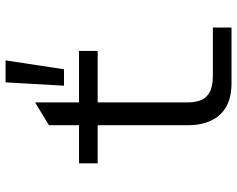

<svg xmlns="http://www.w3.org/2000/svg" viewBox="-101 -751 852 690"><g transform="rotate(-90 325.0 -406.0)"><path d="M370 0Q320 0 286.5 -19Q253 -38 236.5 -73.5Q220 -109 220 -157V-656L302 -706V-157Q302 -133 309 -112.5Q316 -92 337 -79.5Q358 -67 398 -67H571V0ZM83 -481V-548H487V-481ZM362 -602 374 -812H453L421 -602Z"/></g></svg>

Font: Azeret Mono Thin Light
Style: Regular
Weight: 300
Version: Version 1.002